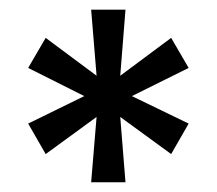

<svg xmlns="http://www.w3.org/2000/svg" viewBox="-20 -707 447 396"><path d="M168 -331.1 179.2 -465.8 74.2 -389.2 38.1 -452.1 153.8 -508.8 38.1 -566.9 74.2 -628.9 179.2 -550.8 168 -687H238.8L228 -550.8L333 -628.9L369.1 -566.9L252 -508.8L369.1 -452.1L333 -389.2L228 -465.8L238.8 -331.1Z"/></svg>

Font: Archivo Medium
Style: Regular
Weight: 500
Designer: Hector Gatti
Foundry: Omnibus-Type
Version: Version 2.001